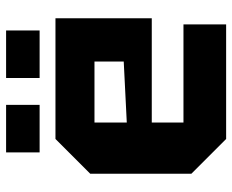

<svg xmlns="http://www.w3.org/2000/svg" viewBox="-86 -676 762 630"><g transform="rotate(-90 295.0 -361.0)"><path d="M40 -114V-446L154 -560H550V-244H208V-140H530V0H154ZM208 -326 408 -336V-432H208ZM110 -612V-722H266V-612ZM354 -612V-722H510V-612Z"/></g></svg>

Font: Tektur
Style: Bold
Weight: 700
Designer: Adam Jagosz
Foundry: Adam Jagosz
Version: Version 1.005;gftools[0.9.30]